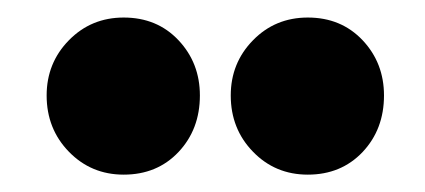

<svg xmlns="http://www.w3.org/2000/svg" viewBox="-20 -834 485 219"><path d="M121.1 -814Q159.2 -814 183.6 -788.1Q208 -762.2 208 -725.1Q208 -686.5 183.6 -660.6Q159.2 -634.8 121.1 -634.8Q84 -634.8 58.6 -660.9Q33.2 -687 33.2 -725.1Q33.2 -762.2 58.6 -788.1Q84 -814 121.1 -814ZM331.1 -814Q369.1 -814 393.6 -788.1Q418 -762.2 418 -725.1Q418 -686.5 393.6 -660.6Q369.1 -634.8 331.1 -634.8Q293.9 -634.8 268.6 -660.9Q243.2 -687 243.2 -725.1Q243.2 -762.2 268.6 -788.1Q293.9 -814 331.1 -814Z"/></svg>

Font: Fira Sans Compressed Heavy
Style: Regular
Weight: 900
Width: 1
Designer: Carrois Corporate & Edenspiekermann AG
Foundry: Carrois Corporate GbR & Edenspiekermann AG
Version: Version 4.203;PS 004.203;hotconv 1.0.88;makeotf.lib2.5.64775